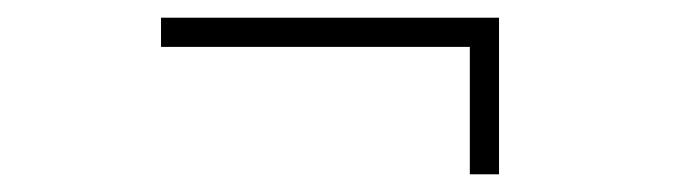

<svg xmlns="http://www.w3.org/2000/svg" viewBox="-20 -385 774 217"><path d="M511 -332H162V-365H544V-188H511Z"/></svg>

Font: Freesentation 1 Thin
Style: Regular
Weight: 250
Designer: glyphs from Roboto by Christian Robertson / Hangul glyphs from Noto Sans CJK(Source Han Sans) by Jang Soo-young and Kang
Foundry: PT&
Version: Version 2.001